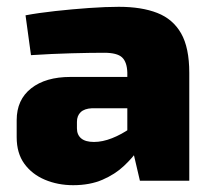

<svg xmlns="http://www.w3.org/2000/svg" viewBox="-20 -531 624 564"><path d="M329 -511Q396 -511 442 -493Q488 -475 512 -433Q536 -391 536 -317V0H391L366 -107L354 -125V-318Q353 -349 338.5 -362.5Q324 -376 286 -376Q247 -376 190 -374.5Q133 -373 71 -369L55 -486Q92 -493 142 -498.5Q192 -504 241.5 -507.5Q291 -511 329 -511ZM464 -305 463 -213H250Q228 -212 217 -201.5Q206 -191 206 -173V-154Q206 -135 218.5 -124.5Q231 -114 256 -114Q281 -114 309 -125Q337 -136 364 -155Q391 -174 411 -196V-132Q403 -116 386.5 -92Q370 -68 344 -43.5Q318 -19 281 -3Q244 13 195 13Q150 13 112 -3Q74 -19 51.5 -50Q29 -81 29 -128V-178Q29 -238 71.5 -271.5Q114 -305 187 -305Z"/></svg>

Font: Exo 2 ExtraBold
Style: Regular
Weight: 800
Designer: Natanael Gama
Foundry: Natanael Gama
Version: Version 2.010